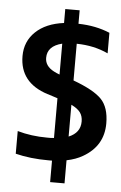

<svg xmlns="http://www.w3.org/2000/svg" viewBox="-53 -666 508 804"><g transform="rotate(5 201.5 -264.0)"><path d="M145.5 -267.1Q27.3 -304.7 27.3 -417Q27.3 -478.5 70.1 -519.3Q112.8 -560.1 188.5 -569.8V-628.4H249V-571.8Q322.3 -570.3 381.3 -545.4V-459Q322.3 -486.8 249 -487.8V-333.5Q336.4 -301.3 368.9 -267.1Q401.4 -232.9 401.4 -166Q401.4 -71.3 316.4 -22.5Q288.1 -5.9 249 2V99.1H188.5V8.8H172.9Q97.2 8.8 34.7 -6.8V-102.1Q92.8 -85.4 159.7 -85.4H173.3L188.5 -86.4V-253.4L146.5 -267.1ZM188.5 -482.9Q126.5 -467.8 126.5 -418Q126.5 -383.3 164.1 -363.8Q175.3 -357.9 188.5 -353ZM249 -97.7Q297.9 -117.7 297.9 -165Q297.9 -187.5 287.1 -202.6Q276.4 -217.8 249 -231.4Z"/></g></svg>

Font: Keraleeyam
Style: Regular
Weight: 400
Designer: Hussain K. H.
Foundry: Swathanthra Malayalam Computing(SMC) http://smc.org.in
Version: Version 3.0.0+20221109